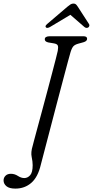

<svg xmlns="http://www.w3.org/2000/svg" viewBox="-86 -908 533 1102"><path d="M319 -609Q315.5 -598.5 304.2 -555.8Q293 -513 276.2 -450.5Q259.5 -388 240.8 -316.5Q222 -245 204 -175.8Q186 -106.5 171.2 -50.5Q156.5 5.5 148.5 36.5Q132 108 94 141.2Q56 174.5 2 174.5Q-32.5 174.5 -49 160.8Q-65.5 147 -65.5 127.5Q-65.5 112 -54.5 100.8Q-43.5 89.5 -23.5 89.5Q-2 89.5 16.8 101.8Q35.5 114 53.5 114Q72.5 114 87 97.8Q101.5 81.5 101.5 40Q101.5 19 95.8 -7.2Q90 -33.5 101.5 -71Q102.5 -75.5 110.2 -104.5Q118 -133.5 130.2 -178.8Q142.5 -224 157 -277.8Q171.5 -331.5 186 -386.2Q200.5 -441 213.2 -489Q226 -537 234.5 -570.8Q243 -604.5 245.5 -616Q249.5 -638 245.5 -647Q241.5 -656 223.5 -659L191 -664.5Q171 -669 171 -682.5Q171 -700 201 -700H392.5Q414 -700 414 -685.5Q414 -671.5 393 -665.5L364 -657.5Q345.5 -652.5 336.2 -643.5Q327 -634.5 319 -609ZM420.5 -750.5Q410 -744 398.5 -753L318 -823L201 -753Q184.5 -744 178 -750.5Q170 -758 185 -770.5L301 -869.5Q311 -878 318.8 -882.8Q326.5 -887.5 335.5 -887.5Q345 -887.5 350 -882.8Q355 -878 360.5 -869.5L424.5 -770.5Q428.5 -764.5 426.5 -758.8Q424.5 -753 420.5 -750.5Z"/></svg>

Font: Fraunces 9pt S050 Light
Style: Italic
Weight: 300
Italic angle: -16°
Version: Version 1.000; ttfautohint (v1.8.3)